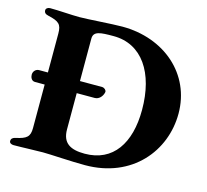

<svg xmlns="http://www.w3.org/2000/svg" viewBox="-98 -771 961 891"><g transform="rotate(15 383.0 -326.0)"><path d="M39 -619C92 -607 105 -595 105 -551V-364H63C47 -364 35 -351 35 -335C35 -322 42 -306 58 -306H105V-97C105 -55 90 -43 39 -32C25 -29 18 -23 18 -11C18 -2 28 3 38 3C83 3 139 0 179 0C215 0 313 7 382 7C609 7 740 -157 740 -336C740 -526 586 -659 384 -659C335 -659 220 -650 180 -650C139 -650 83 -655 38 -655C28 -655 18 -649 18 -640C18 -628 25 -622 39 -619ZM345 -306C367 -306 381 -325 385 -341C385 -343 386 -344 386 -346C386 -355 376 -364 365 -364H259V-568C259 -604 292 -606 356 -606C493 -606 572 -487 572 -309C572 -149 503 -44 367 -44C298 -44 259 -66 259 -132V-306Z"/></g></svg>

Font: EB Garamond
Style: Bold
Weight: 700
Designer: Georg Duffner and Octavio Pardo
Foundry: Georg Duffner
Version: Version 1.000;PS 001.000;hotconv 1.0.88;makeotf.lib2.5.64775